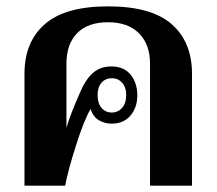

<svg xmlns="http://www.w3.org/2000/svg" viewBox="-20 -584 682 604"><path d="M57 -352Q57 -452 121 -508Q185 -564 320 -564Q456 -564 520 -508Q584 -452 584 -352V0H452V-384Q452 -444 417.5 -479Q383 -514 320 -514Q256 -514 222.5 -479.5Q189 -445 189 -384V-182Q200 -221 233 -296Q251 -337 274 -356Q297 -375 330 -375Q370 -375 391 -349Q412 -323 412 -284Q412 -246 390.5 -220.5Q369 -195 331 -195Q310 -195 291.5 -205.5Q273 -216 265 -241Q245 -208 219.5 -128Q194 -48 185 0H57ZM377 -285Q377 -310 364 -324Q351 -338 332 -338Q312 -338 299.5 -324Q287 -310 287 -285Q287 -259 299.5 -244.5Q312 -230 332 -230Q351 -230 364 -244.5Q377 -259 377 -285Z"/></svg>

Font: Trirong SemiBold
Style: Regular
Weight: 600
Designer: Katatrad Team
Foundry: CadsonDemak
Version: Version 1.001